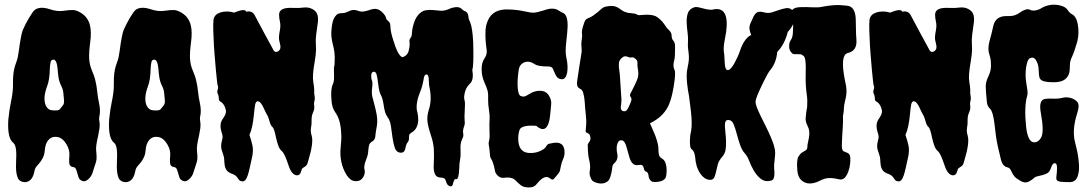

<svg xmlns="http://www.w3.org/2000/svg" viewBox="-20 -767 4654 822"><path d="M94.7 11.7Q85 14.6 72.8 10.3Q60.5 5.9 55.7 -6.3Q50.8 -18.6 49.3 -34.7Q47.9 -50.8 48.8 -69.3Q49.8 -87.9 49.8 -105.5Q49.8 -144.5 37.1 -155.3Q10.7 -174.8 15.6 -254.9Q20.5 -300.8 26.4 -328.1Q36.1 -373 35.6 -404.3Q35.2 -435.5 37.6 -453.1Q40 -470.7 43.5 -482.4Q46.9 -494.1 51.8 -506.8Q56.6 -519.5 60.5 -548.8Q70.3 -622.1 78.1 -639.6Q88.9 -664.1 104 -689.9Q119.1 -715.8 128.9 -724.6Q151.4 -741.2 193.4 -727.5Q224.6 -716.8 251.5 -720.7Q278.3 -724.6 292.5 -724.1Q306.6 -723.6 324.2 -713.4Q341.8 -703.1 351.6 -689Q361.3 -674.8 365.2 -658.2Q372.1 -629.9 366.2 -586.4Q360.4 -543 361.8 -516.1Q363.3 -489.3 373.5 -465.3Q383.8 -441.4 387.2 -427.2Q390.6 -413.1 393.1 -398.9Q395.5 -384.8 397 -368.7Q398.4 -352.5 402.8 -332Q407.2 -311.5 407.7 -299.3Q408.2 -287.1 407.2 -279.3Q406.2 -271.5 404.8 -265.1Q403.3 -258.8 405.8 -245.6Q408.2 -232.4 405.8 -216.8Q403.3 -201.2 400.4 -186.5Q389.6 -141.6 391.6 -123Q395.5 -89.8 391.6 -75.7Q387.7 -61.5 384.3 -52.7Q380.9 -43.9 376.5 -28.3Q372.1 -12.7 358.4 0Q344.7 12.7 332.5 7.8Q320.3 2.9 316.9 -6.3Q313.5 -15.6 311 -25.4Q308.6 -35.2 305.2 -43Q301.8 -50.8 293 -51.8Q277.3 -53.7 276.4 -69.8Q275.4 -85.9 276.9 -98.1Q278.3 -110.4 275.4 -123Q272.5 -135.7 265.6 -147.5Q248 -177.7 224.6 -180.7Q189.5 -185.5 175.8 -146.5Q172.9 -136.7 171.4 -120.6Q169.9 -104.5 163.6 -91.8Q157.2 -79.1 149.9 -70.3Q142.6 -61.5 136.2 -54.2Q129.9 -46.9 127.9 -36.1Q120.1 5.9 94.7 11.7ZM181.6 -397.5Q162.1 -344.7 176.8 -313.5Q186.5 -295.9 202.1 -294.9Q230.5 -292 235.8 -299.3Q241.2 -306.6 248.5 -314.9Q255.9 -323.2 253.9 -340.3Q252 -357.4 251 -370.6Q250 -383.8 241.7 -400.4Q233.4 -417 230.5 -436Q227.5 -455.1 226.6 -472.7Q222.7 -511.7 209 -511.7Q199.2 -511.7 196.8 -501.5Q194.3 -491.2 193.4 -474.6Q192.4 -423.8 181.6 -397.5Z M526.4 11.7Q516.6 14.6 504.4 10.3Q492.2 5.9 487.3 -6.3Q482.4 -18.6 481 -34.7Q479.5 -50.8 480.5 -69.3Q481.4 -87.9 481.4 -105.5Q481.4 -144.5 468.8 -155.3Q442.4 -174.8 447.3 -254.9Q452.1 -300.8 458 -328.1Q467.8 -373 467.3 -404.3Q466.8 -435.5 469.2 -453.1Q471.7 -470.7 475.1 -482.4Q478.5 -494.1 483.4 -506.8Q488.3 -519.5 492.2 -548.8Q502 -622.1 509.8 -639.6Q520.5 -664.1 535.6 -689.9Q550.8 -715.8 560.5 -724.6Q583 -741.2 625 -727.5Q656.2 -716.8 683.1 -720.7Q710 -724.6 724.1 -724.1Q738.3 -723.6 755.9 -713.4Q773.4 -703.1 783.2 -689Q793 -674.8 796.9 -658.2Q803.7 -629.9 797.9 -586.4Q792 -543 793.5 -516.1Q794.9 -489.3 805.2 -465.3Q815.4 -441.4 818.8 -427.2Q822.3 -413.1 824.7 -398.9Q827.1 -384.8 828.6 -368.7Q830.1 -352.5 834.5 -332Q838.9 -311.5 839.4 -299.3Q839.8 -287.1 838.9 -279.3Q837.9 -271.5 836.4 -265.1Q835 -258.8 837.4 -245.6Q839.8 -232.4 837.4 -216.8Q835 -201.2 832 -186.5Q821.3 -141.6 823.2 -123Q827.1 -89.8 823.2 -75.7Q819.3 -61.5 815.9 -52.7Q812.5 -43.9 808.1 -28.3Q803.7 -12.7 790 0Q776.4 12.7 764.2 7.8Q752 2.9 748.5 -6.3Q745.1 -15.6 742.7 -25.4Q740.2 -35.2 736.8 -43Q733.4 -50.8 724.6 -51.8Q709 -53.7 708 -69.8Q707 -85.9 708.5 -98.1Q710 -110.4 707 -123Q704.1 -135.7 697.3 -147.5Q679.7 -177.7 656.2 -180.7Q621.1 -185.5 607.4 -146.5Q604.5 -136.7 603 -120.6Q601.6 -104.5 595.2 -91.8Q588.9 -79.1 581.5 -70.3Q574.2 -61.5 567.9 -54.2Q561.5 -46.9 559.6 -36.1Q551.8 5.9 526.4 11.7ZM613.3 -397.5Q593.8 -344.7 608.4 -313.5Q618.2 -295.9 633.8 -294.9Q662.1 -292 667.5 -299.3Q672.9 -306.6 680.2 -314.9Q687.5 -323.2 685.5 -340.3Q683.6 -357.4 682.6 -370.6Q681.6 -383.8 673.3 -400.4Q665 -417 662.1 -436Q659.2 -455.1 658.2 -472.7Q654.3 -511.7 640.6 -511.7Q630.9 -511.7 628.4 -501.5Q626 -491.2 625 -474.6Q624 -423.8 613.3 -397.5Z M981.4 -712.9Q1030.3 -732.4 1034.2 -716.8Q1058.6 -722.7 1070.3 -702.1Q1074.2 -695.3 1085.4 -673.8Q1096.7 -652.3 1109.9 -627.9Q1123 -603.5 1134.8 -582Q1146.5 -560.5 1150.4 -553.2Q1154.3 -545.9 1160.2 -544.9Q1166 -543.9 1171.9 -547.9Q1184.6 -557.6 1179.2 -577.1Q1173.8 -596.7 1174.3 -607.9Q1174.8 -619.1 1176.8 -628.9Q1182.6 -656.2 1178.7 -672.9Q1174.8 -689.5 1174.8 -704.1Q1174.8 -733.4 1222.7 -733.4Q1232.4 -733.4 1245.1 -732.9Q1257.8 -732.4 1283.2 -734.9Q1308.6 -737.3 1327.6 -721.2Q1346.7 -705.1 1339.8 -664.1Q1331.1 -608.4 1332 -589.4Q1333 -570.3 1333 -553.7Q1333 -536.1 1327.1 -502Q1316.4 -441.4 1321.3 -416Q1325.2 -393.6 1325.2 -382.8V-367.2Q1325.2 -364.3 1327.1 -354.5Q1329.1 -344.7 1326.2 -334.5Q1323.2 -324.2 1325.2 -312.5Q1327.1 -300.8 1320.3 -285.6Q1313.5 -270.5 1314 -252.4Q1314.5 -234.4 1311.5 -219.7Q1308.6 -205.1 1314.5 -185.5Q1323.2 -155.3 1299.8 -79.1Q1295.9 -60.5 1287.6 -55.2Q1279.3 -49.8 1275.4 -46.9Q1271.5 -43.9 1269.5 -34.2Q1264.6 -14.6 1249 -16.6Q1228.5 -19.5 1215.8 -57.6Q1198.2 -110.4 1187.5 -119.1Q1176.8 -127.9 1171.4 -143.6Q1166 -159.2 1162.1 -175.8Q1154.3 -216.8 1146.5 -223.1Q1138.7 -229.5 1133.8 -248Q1128.9 -266.6 1124 -274.4Q1119.1 -282.2 1114.7 -292Q1110.4 -301.8 1105.5 -311.5Q1092.8 -335.9 1081.1 -333Q1074.2 -331.1 1071.8 -315.9Q1069.3 -300.8 1067.4 -279.3Q1061.5 -216.8 1047.9 -189.5Q1056.6 -164.1 1061 -143.1Q1065.4 -122.1 1059.1 -93.3Q1052.7 -64.5 1048.8 -46.9Q1044.9 -29.3 1040.5 -16.1Q1036.1 -2.9 1030.3 3.9Q1024.4 10.7 1015.6 9.3Q1006.8 7.8 1003.9 3.9Q1001 0 998 -3.9Q991.2 -16.6 974.6 -22.5Q958 -28.3 951.2 -37.1Q944.3 -45.9 942.4 -57.6Q940.4 -69.3 939.9 -83Q939.5 -96.7 933.1 -112.8Q926.8 -128.9 926.8 -139.6Q926.8 -150.4 928.7 -158.7Q930.7 -167 932.6 -175.3Q934.6 -183.6 928.7 -201.2Q917 -237.3 935.5 -260.7Q949.2 -280.3 947.3 -293.9Q941.4 -322.3 924.8 -331.1Q917 -335.9 917 -342.8Q917 -357.4 912.6 -364.7Q908.2 -372.1 912.1 -383.8Q916 -395.5 911.1 -403.3Q911.1 -404.3 908.7 -423.3Q906.2 -442.4 903.8 -472.2Q901.4 -502 898.4 -536.6Q895.5 -571.3 894.5 -603.5Q890.6 -677.7 896 -690.4Q901.4 -703.1 912.6 -709Q923.8 -714.8 936.5 -716.8Q963.9 -719.7 981.4 -712.9Z M1866.2 -6.8Q1834 -6.8 1836.9 -61.5Q1838.9 -98.6 1837.4 -127Q1835.9 -155.3 1825.2 -186.5Q1814.5 -217.8 1810.5 -243.2Q1806.6 -268.6 1816.4 -298.8Q1830.1 -341.8 1818.4 -394.5Q1816.4 -403.3 1816.4 -412.6Q1816.4 -421.9 1815.4 -429.7Q1814.5 -448.2 1805.7 -448.2Q1797.9 -448.2 1794.9 -434.6Q1789.1 -399.4 1781.2 -379.9Q1759.8 -329.1 1764.6 -295.9Q1777.3 -247.1 1762.7 -220.7Q1755.9 -208 1746.1 -202.1Q1736.3 -196.3 1733.4 -191.9Q1730.5 -187.5 1731 -176.3Q1731.4 -165 1725.6 -158.2Q1719.7 -151.4 1718.3 -143.6Q1716.8 -135.7 1714.8 -128.9Q1710 -111.3 1693.4 -113.3Q1676.8 -115.2 1670.4 -133.8Q1664.1 -152.3 1660.6 -176.8Q1657.2 -201.2 1653.8 -225.6Q1650.4 -250 1641.1 -262.7Q1631.8 -275.4 1628.4 -288.1Q1625 -300.8 1623 -314.5Q1618.2 -347.7 1610.4 -360.4Q1603.5 -372.1 1599.6 -404.3Q1595.7 -436.5 1592.3 -448.2Q1588.9 -460 1580.1 -460Q1570.3 -459 1569.3 -445.3Q1568.4 -431.6 1572.3 -422.9Q1576.2 -414.1 1573.2 -391.6Q1570.3 -369.1 1574.2 -352.5Q1578.1 -335.9 1582 -322.8Q1585.9 -309.6 1588.9 -294.9Q1598.6 -254.9 1593.3 -227.1Q1587.9 -199.2 1586.9 -184.1Q1585.9 -168.9 1574.7 -162.1Q1563.5 -155.3 1561 -147.9Q1558.6 -140.6 1557.6 -131.3Q1556.6 -122.1 1555.7 -111.8Q1554.7 -101.6 1548.8 -86.9Q1536.1 -55.7 1540.5 -41Q1544.9 -26.4 1535.6 -9.8Q1526.4 6.8 1509.3 8.3Q1492.2 9.8 1481.9 2Q1471.7 -5.9 1463.9 -17.6Q1431.6 -70.3 1438.5 -136.7Q1439.5 -151.4 1440.9 -166Q1442.4 -180.7 1440.4 -202.1Q1437.5 -254.9 1416 -285.2Q1401.4 -305.7 1399.4 -335Q1394.5 -385.7 1405.3 -407.2Q1410.2 -417 1410.2 -438Q1410.2 -459 1409.7 -468.3Q1409.2 -477.5 1410.6 -481.9Q1412.1 -486.3 1412.6 -497.6Q1413.1 -508.8 1413.1 -523.4Q1412.1 -549.8 1406.2 -571.8Q1400.4 -593.8 1398.9 -609.9Q1397.5 -626 1399.4 -641.6Q1402.3 -676.8 1411.6 -691.4Q1420.9 -706.1 1428.7 -708.5Q1436.5 -710.9 1446.3 -710.9Q1456.1 -710.9 1462.9 -714.4Q1469.7 -717.8 1477.5 -720.7Q1494.1 -727.5 1509.8 -721.7Q1525.4 -715.8 1536.6 -717.8Q1547.9 -719.7 1557.6 -722.7Q1583 -732.4 1596.2 -727.5Q1609.4 -722.7 1620.1 -710.9Q1630.9 -699.2 1632.3 -691.9Q1633.8 -684.6 1636.7 -681.6Q1639.6 -678.7 1643.6 -675.8Q1651.4 -668.9 1651.4 -654.3Q1651.4 -632.8 1663.1 -596.7Q1683.6 -528.3 1702.1 -522.5Q1706.1 -521.5 1715.8 -528.3Q1725.6 -535.2 1729.5 -548.8Q1735.4 -572.3 1733.4 -584.5Q1731.4 -596.7 1736.8 -603.5Q1742.2 -610.4 1742.7 -616.2Q1743.2 -622.1 1744.1 -631.8Q1745.1 -641.6 1748 -654.3Q1755.9 -686.5 1770.5 -703.1Q1785.2 -719.7 1800.8 -722.7Q1816.4 -725.6 1832.5 -724.1Q1848.6 -722.7 1864.7 -721.2Q1880.9 -719.7 1897.5 -726.6Q1941.4 -746.1 1958 -727.5Q1962.9 -722.7 1967.3 -720.7Q1971.7 -718.8 1975.6 -716.8Q1983.4 -710.9 1984.9 -698.7Q1986.3 -686.5 1988.3 -682.1Q1990.2 -677.7 1992.2 -673.8Q2002.9 -648.4 2005.9 -585.9Q2008.8 -483.4 2002 -468.8Q2008.8 -428.7 1995.1 -412.1Q1992.2 -409.2 1989.3 -406.2Q1971.7 -388.7 1967.8 -359.4Q1965.8 -347.7 1968.3 -339.8Q1970.7 -332 1970.7 -323.2Q1970.7 -314.5 1970.2 -307.6Q1969.7 -300.8 1969.7 -293Q1967.8 -264.6 1969.2 -252Q1970.7 -239.3 1969.2 -233.4Q1967.8 -227.5 1965.8 -222.7Q1960.9 -208 1962.9 -197.8Q1964.8 -187.5 1962.9 -181.6Q1960.9 -175.8 1958 -169.9Q1950.2 -153.3 1951.7 -127.4Q1953.1 -101.6 1949.7 -84Q1946.3 -66.4 1946.3 -47.9Q1944.3 3.9 1932.6 0Q1927.7 -2 1924.3 4.9Q1920.9 11.7 1918.5 22.5Q1916 33.2 1905.3 29.8Q1894.5 26.4 1891.1 13.7Q1887.7 1 1882.3 -2.9Q1877 -6.8 1866.2 -6.8Z M2076.2 -183.6 2075.2 -233.4Q2075.2 -247.1 2076.2 -258.8Q2077.1 -271.5 2074.2 -290Q2069.3 -322.3 2069.8 -337.4Q2070.3 -352.5 2069.8 -361.8Q2069.3 -371.1 2067.4 -378.9Q2064.5 -390.6 2053.2 -416Q2042 -441.4 2042 -470.7Q2042 -500 2054.7 -517.6Q2066.4 -535.2 2063.5 -553.7Q2060.5 -572.3 2059.1 -593.3Q2057.6 -614.3 2058.6 -636.2Q2059.6 -658.2 2068.4 -678.7Q2089.8 -728.5 2154.3 -726.6Q2194.3 -725.6 2223.6 -718.8Q2252.9 -711.9 2266.6 -712.9Q2280.3 -713.9 2308.6 -722.7Q2349.6 -738.3 2374 -720.7Q2380.9 -715.8 2387.2 -713.4Q2393.6 -710.9 2398.4 -706.1Q2415 -687.5 2408.2 -625Q2406.2 -606.4 2404.3 -587.9Q2399.4 -543.9 2404.3 -522.5Q2409.2 -501 2409.7 -484.9Q2410.2 -468.8 2408.2 -456.1Q2402.3 -427.7 2385.7 -427.7Q2371.1 -428.7 2364.7 -437Q2358.4 -445.3 2354.5 -455.6Q2350.6 -465.8 2346.2 -474.1Q2341.8 -482.4 2327.1 -482.4Q2284.2 -482.4 2270 -491.7Q2255.9 -501 2245.1 -502.4Q2234.4 -503.9 2224.6 -500Q2204.1 -491.2 2200.7 -467.8Q2197.3 -444.3 2196.3 -426.8Q2195.3 -409.2 2196.3 -394.5Q2198.2 -360.4 2209.5 -356Q2220.7 -351.6 2228.5 -355Q2236.3 -358.4 2244.1 -363.3Q2267.6 -378.9 2292.5 -378.4Q2317.4 -377.9 2329.6 -358.4Q2341.8 -338.9 2339.8 -320.8Q2337.9 -302.7 2336.4 -285.2Q2335 -267.6 2332 -252Q2318.4 -191.4 2275.4 -228.5Q2219.7 -232.4 2206.1 -214.8Q2203.1 -210 2200.2 -194.3Q2197.3 -178.7 2199.2 -161.1Q2204.1 -115.2 2243.2 -112.3Q2268.6 -110.4 2289.6 -119.1Q2310.5 -127.9 2317.4 -138.7Q2323.2 -150.4 2332 -151.9Q2340.8 -153.3 2347.7 -154.8Q2354.5 -156.2 2361.3 -156.2Q2368.2 -156.2 2375 -154.3Q2392.6 -148.4 2396 -127Q2399.4 -105.5 2391.6 -87.9Q2383.8 -70.3 2381.3 -56.2Q2378.9 -42 2377 -35.2Q2375 -28.3 2365.7 -18.1Q2356.4 -7.8 2351.1 -1Q2345.7 5.9 2334 -3.9Q2312.5 -20.5 2282.2 15.6Q2274.4 26.4 2265.6 31.2Q2256.8 36.1 2238.3 35.2Q2219.7 34.2 2209 25.4Q2198.2 16.6 2189.5 7.8Q2174.8 -10.7 2138.7 -5.9Q2117.2 -2.9 2103.5 -24.4Q2100.6 -27.3 2099.1 -35.2Q2097.7 -43 2095.7 -52.7Q2088.9 -78.1 2083.5 -85.4Q2078.1 -92.8 2077.6 -104.5Q2077.1 -116.2 2075.2 -129.4Q2073.2 -142.6 2072.3 -148.9Q2071.3 -155.3 2073.7 -164.1Q2076.2 -172.9 2076.2 -183.6Z M2715.8 -702.1 2747.1 -704.1Q2780.3 -704.1 2794.4 -693.4Q2808.6 -682.6 2815.9 -673.8Q2823.2 -665 2829.1 -655.8Q2835 -646.5 2845.2 -636.7Q2855.5 -627 2855.5 -613.8Q2855.5 -600.6 2862.8 -592.8Q2870.1 -585 2870.1 -567.4Q2870.1 -549.8 2869.6 -533.7Q2869.1 -517.6 2866.2 -507.3Q2863.3 -497.1 2863.3 -486.8Q2863.3 -476.6 2867.7 -468.3Q2872.1 -460 2868.7 -428.2Q2865.2 -396.5 2857.9 -364.3Q2850.6 -332 2838.9 -308.6Q2815.4 -264.6 2762.7 -239.3Q2767.6 -227.5 2773.9 -213.4Q2780.3 -199.2 2786.1 -184.6Q2798.8 -148.4 2798.8 -132.3Q2798.8 -116.2 2800.3 -108.9Q2801.8 -101.6 2803.7 -97.7Q2805.7 -93.8 2809.1 -91.8Q2812.5 -89.8 2819.3 -84.5Q2826.2 -79.1 2830.1 -66.4Q2834 -53.7 2834 -40Q2834 -8.8 2826.7 -1.5Q2819.3 5.9 2811 8.3Q2802.7 10.7 2793.9 11.7Q2771.5 14.6 2765.6 5.9Q2757.8 -2 2757.3 -10.3Q2756.8 -18.6 2753.9 -24.9Q2751 -31.2 2745.1 -32.7Q2739.3 -34.2 2736.8 -44.9Q2734.4 -55.7 2730 -59.1Q2725.6 -62.5 2711.9 -60.5Q2687.5 -55.7 2675.8 -89.8Q2672.9 -97.7 2669.9 -110.4Q2667 -123 2663.1 -134.8Q2655.3 -163.1 2645 -165.5Q2634.8 -168 2629.9 -163.1Q2625 -158.2 2622.6 -149.9Q2620.1 -141.6 2620.1 -131.3Q2620.1 -121.1 2622.6 -109.4Q2625 -97.7 2623 -89.8Q2621.1 -82 2617.7 -77.1Q2614.3 -72.3 2610.4 -68.4Q2602.5 -63.5 2601.1 -48.8Q2599.6 -34.2 2596.7 -23.4Q2590.8 2.9 2581.1 9.8Q2571.3 16.6 2561.5 18.1Q2551.8 19.5 2542 17.6Q2517.6 12.7 2511.7 0.5Q2505.9 -11.7 2504.9 -18.1Q2503.9 -24.4 2504.4 -30.3Q2504.9 -36.1 2505.9 -43Q2506.8 -49.8 2506.3 -59.1Q2505.9 -68.4 2502 -84Q2498 -99.6 2497.1 -121.1L2496.1 -146.5Q2496.1 -150.4 2502.9 -159.7Q2509.8 -168.9 2507.3 -181.2Q2504.9 -193.4 2496.1 -196.8Q2487.3 -200.2 2487.3 -205.1Q2487.3 -210 2489.3 -229.5Q2491.2 -249 2487.8 -278.3Q2484.4 -307.6 2483.4 -330.1Q2479.5 -378.9 2466.3 -385.3Q2453.1 -391.6 2451.2 -400.9Q2449.2 -410.2 2451.2 -421.9Q2453.1 -433.6 2455.6 -451.2Q2458 -468.8 2460.9 -486.8Q2463.9 -504.9 2466.3 -520.5Q2468.8 -536.1 2469.7 -542Q2470.7 -547.9 2470.2 -553.2Q2469.7 -558.6 2469.7 -563.5Q2467.8 -579.1 2469.7 -590.8Q2473.6 -613.3 2471.7 -622.6Q2469.7 -631.8 2475.1 -650.9Q2480.5 -669.9 2484.4 -677.7Q2488.3 -685.5 2499 -689.5Q2509.8 -693.4 2520 -700.7Q2530.3 -708 2539.1 -715.3Q2547.9 -722.7 2554.7 -729Q2561.5 -735.4 2571.3 -738.3Q2599.6 -744.1 2612.8 -739.7Q2626 -735.4 2631.8 -730.5Q2637.7 -725.6 2646 -720.7Q2654.3 -715.8 2663.6 -713.4Q2672.9 -710.9 2680.7 -710.9Q2701.2 -709 2705.6 -705.6Q2710 -702.1 2715.8 -702.1ZM2634.8 -429.7 2640.6 -340.8Q2640.6 -332 2639.6 -323.7Q2638.7 -315.4 2637.7 -308.6Q2636.7 -293.9 2648.4 -291Q2658.2 -289.1 2664.1 -296.4Q2669.9 -303.7 2674.8 -316.4Q2686.5 -340.8 2682.6 -347.7Q2674.8 -357.4 2678.2 -364.7Q2681.6 -372.1 2692.9 -393.6Q2704.1 -415 2709.5 -430.7Q2714.8 -446.3 2711.9 -464.4Q2709 -482.4 2709 -489.3V-500Q2709 -507.8 2701.7 -514.2Q2694.3 -520.5 2691.4 -521Q2688.5 -521.5 2686.5 -521.5Q2677.7 -519.5 2669.9 -522.9Q2662.1 -526.4 2655.3 -525.9Q2648.4 -525.4 2639.6 -516.6Q2630.9 -507.8 2629.9 -498.5Q2628.9 -489.3 2629.9 -477.5Q2634.8 -442.4 2634.8 -429.7Z M3297.9 -125Q3299.8 -106.4 3296.4 -83Q3293 -59.6 3294.4 -45.4Q3295.9 -31.2 3295.4 -19.5Q3294.9 -7.8 3291 -0.5Q3287.1 6.8 3268.1 8.3Q3249 9.8 3232.9 -4.9Q3216.8 -19.5 3205.6 -39.6Q3194.3 -59.6 3187 -79.1Q3179.7 -98.6 3168 -111.3Q3156.2 -124 3147.9 -148.4Q3139.6 -172.9 3133.8 -195.3Q3127.9 -217.8 3121.1 -234.4Q3114.3 -251 3102.1 -252.9Q3089.8 -254.9 3086.4 -247.1Q3083 -239.3 3083.5 -226.1Q3084 -212.9 3085.9 -196.8Q3087.9 -180.7 3088.4 -161.6Q3088.9 -142.6 3086.4 -126Q3084 -109.4 3070.8 -94.2Q3057.6 -79.1 3053.2 -63.5Q3048.8 -47.9 3045.9 -33.2Q3043 -18.6 3038.1 -7.8Q3033.2 2.9 3021.5 2.9Q2998 3.9 2978.5 -23.4Q2959 -50.8 2956.1 -94.7Q2953.1 -120.1 2941.4 -127.9Q2930.7 -134.8 2934.6 -181.6Q2935.5 -194.3 2938.5 -204.1Q2944.3 -234.4 2938 -290.5Q2931.6 -346.7 2929.7 -356.9Q2927.7 -367.2 2925.3 -381.3Q2922.9 -395.5 2921.4 -411.6Q2919.9 -427.7 2919.9 -444.8Q2919.9 -461.9 2924.3 -481Q2928.7 -500 2929.2 -512.7Q2929.7 -525.4 2928.7 -535.2Q2923.8 -566.4 2925.3 -585.4Q2926.8 -604.5 2923.8 -626Q2920.9 -647.5 2919.9 -668Q2918.9 -688.5 2923.3 -705.6Q2927.7 -722.7 2940.9 -730.5Q2954.1 -738.3 2963.9 -736.8Q2973.6 -735.4 2984.4 -732.4Q3016.6 -723.6 3029.3 -725.6Q3103.5 -744.1 3088.9 -630.9Q3085.9 -612.3 3083 -597.7Q3076.2 -562.5 3079.1 -544.9Q3081.1 -533.2 3081.5 -519.5Q3082 -505.9 3083 -494.1Q3085 -466.8 3095.7 -466.8Q3112.3 -466.8 3137.7 -523.4Q3143.6 -536.1 3146 -543.9Q3148.4 -551.8 3152.8 -562.5Q3157.2 -573.2 3163.1 -584Q3178.7 -610.4 3196.3 -617.2Q3183.6 -644.5 3191.9 -664.6Q3200.2 -684.6 3205.1 -694.3Q3210 -704.1 3215.8 -710Q3226.6 -720.7 3247.6 -714.8Q3268.6 -709 3284.2 -713.9Q3299.8 -718.8 3314.9 -724.1Q3330.1 -729.5 3344.7 -731.9Q3359.4 -734.4 3369.6 -725.6Q3379.9 -716.8 3382.3 -705.6Q3384.8 -694.3 3381.8 -681.6Q3376 -655.3 3352.5 -629.9Q3338.9 -576.2 3307.6 -544.9Q3303.7 -499 3278.3 -467.8Q3268.6 -457 3249 -417Q3229.5 -377 3222.2 -358.4Q3214.8 -339.8 3214.8 -330.6Q3214.8 -321.3 3221.2 -305.2Q3227.5 -289.1 3237.3 -269Q3247.1 -249 3259.3 -224.6Q3271.5 -200.2 3280.3 -179.2Q3289.1 -158.2 3292.5 -147Q3295.9 -135.7 3297.9 -125Z M3609.4 -540Q3576.2 -531.2 3596.7 -426.8Q3603.5 -398.4 3604 -379.4Q3604.5 -360.4 3598.6 -337.9Q3592.8 -315.4 3592.8 -301.8Q3592.8 -288.1 3588.9 -269.5Q3589.8 -249 3588.4 -228Q3586.9 -207 3585.9 -187.5Q3583 -139.6 3585 -130.9Q3586.9 -122.1 3591.3 -119.6Q3595.7 -117.2 3601.6 -115.2Q3615.2 -110.4 3618.2 -102.5Q3621.1 -94.7 3620.6 -80.6Q3620.1 -66.4 3617.2 -50.8Q3608.4 -13.7 3592.8 -2.9Q3584 2.9 3574.7 1Q3565.4 -1 3554.7 -2.9Q3521.5 -8.8 3498 2.9Q3440.4 34.2 3409.2 2.9Q3396.5 -9.8 3393.6 -36.1Q3389.6 -84 3398.9 -97.7Q3408.2 -111.3 3414.6 -114.7Q3420.9 -118.2 3425.8 -121.1Q3436.5 -126 3436.5 -137.7Q3436.5 -146.5 3439 -156.7Q3441.4 -167 3443.4 -178.7Q3448.2 -207 3438.5 -225.6Q3427.7 -247.1 3429.2 -260.7Q3430.7 -274.4 3431.6 -285.2L3435.5 -308.6Q3437.5 -336.9 3434.6 -356.9Q3431.6 -377 3430.2 -398.9Q3428.7 -420.9 3429.2 -440.4Q3429.7 -460 3429.7 -477.5Q3429.7 -518.6 3421.4 -526.4Q3413.1 -534.2 3406.2 -534.7Q3399.4 -535.2 3392.6 -535.2Q3374 -533.2 3369.1 -541Q3358.4 -551.8 3358.4 -568.4Q3358.4 -585 3364.7 -593.8Q3371.1 -602.5 3373 -613.8Q3375 -625 3375 -637.7Q3377 -667 3373 -676.3Q3369.1 -685.5 3367.7 -692.9Q3366.2 -700.2 3366.2 -707Q3366.2 -735.4 3406.2 -736.3Q3430.7 -737.3 3456.1 -735.8Q3481.4 -734.4 3496.1 -737.3Q3546.9 -747.1 3577.6 -745.1Q3608.4 -743.2 3617.2 -740.2Q3641.6 -730.5 3643.6 -686.5Q3644.5 -666 3644.5 -643.6Q3644.5 -621.1 3646.5 -597.7Q3650.4 -548.8 3609.4 -540Z M3790 -712.9Q3838.9 -732.4 3842.8 -716.8Q3867.2 -722.7 3878.9 -702.1Q3882.8 -695.3 3894 -673.8Q3905.3 -652.3 3918.5 -627.9Q3931.6 -603.5 3943.4 -582Q3955.1 -560.5 3959 -553.2Q3962.9 -545.9 3968.8 -544.9Q3974.6 -543.9 3980.5 -547.9Q3993.2 -557.6 3987.8 -577.1Q3982.4 -596.7 3982.9 -607.9Q3983.4 -619.1 3985.4 -628.9Q3991.2 -656.2 3987.3 -672.9Q3983.4 -689.5 3983.4 -704.1Q3983.4 -733.4 4031.2 -733.4Q4041 -733.4 4053.7 -732.9Q4066.4 -732.4 4091.8 -734.9Q4117.2 -737.3 4136.2 -721.2Q4155.3 -705.1 4148.4 -664.1Q4139.6 -608.4 4140.6 -589.4Q4141.6 -570.3 4141.6 -553.7Q4141.6 -536.1 4135.7 -502Q4125 -441.4 4129.9 -416Q4133.8 -393.6 4133.8 -382.8V-367.2Q4133.8 -364.3 4135.7 -354.5Q4137.7 -344.7 4134.8 -334.5Q4131.8 -324.2 4133.8 -312.5Q4135.7 -300.8 4128.9 -285.6Q4122.1 -270.5 4122.6 -252.4Q4123 -234.4 4120.1 -219.7Q4117.2 -205.1 4123 -185.5Q4131.8 -155.3 4108.4 -79.1Q4104.5 -60.5 4096.2 -55.2Q4087.9 -49.8 4084 -46.9Q4080.1 -43.9 4078.1 -34.2Q4073.2 -14.6 4057.6 -16.6Q4037.1 -19.5 4024.4 -57.6Q4006.8 -110.4 3996.1 -119.1Q3985.4 -127.9 3980 -143.6Q3974.6 -159.2 3970.7 -175.8Q3962.9 -216.8 3955.1 -223.1Q3947.3 -229.5 3942.4 -248Q3937.5 -266.6 3932.6 -274.4Q3927.7 -282.2 3923.3 -292Q3918.9 -301.8 3914.1 -311.5Q3901.4 -335.9 3889.6 -333Q3882.8 -331.1 3880.4 -315.9Q3877.9 -300.8 3876 -279.3Q3870.1 -216.8 3856.4 -189.5Q3865.2 -164.1 3869.6 -143.1Q3874 -122.1 3867.7 -93.3Q3861.3 -64.5 3857.4 -46.9Q3853.5 -29.3 3849.1 -16.1Q3844.7 -2.9 3838.9 3.9Q3833 10.7 3824.2 9.3Q3815.4 7.8 3812.5 3.9Q3809.6 0 3806.6 -3.9Q3799.8 -16.6 3783.2 -22.5Q3766.6 -28.3 3759.8 -37.1Q3752.9 -45.9 3751 -57.6Q3749 -69.3 3748.5 -83Q3748 -96.7 3741.7 -112.8Q3735.4 -128.9 3735.4 -139.6Q3735.4 -150.4 3737.3 -158.7Q3739.3 -167 3741.2 -175.3Q3743.2 -183.6 3737.3 -201.2Q3725.6 -237.3 3744.1 -260.7Q3757.8 -280.3 3755.9 -293.9Q3750 -322.3 3733.4 -331.1Q3725.6 -335.9 3725.6 -342.8Q3725.6 -357.4 3721.2 -364.7Q3716.8 -372.1 3720.7 -383.8Q3724.6 -395.5 3719.7 -403.3Q3719.7 -404.3 3717.3 -423.3Q3714.8 -442.4 3712.4 -472.2Q3710 -502 3707 -536.6Q3704.1 -571.3 3703.1 -603.5Q3699.2 -677.7 3704.6 -690.4Q3710 -703.1 3721.2 -709Q3732.4 -714.8 3745.1 -716.8Q3772.5 -719.7 3790 -712.9Z M4495.1 -68.4Q4486.3 -68.4 4480 -49.3Q4473.6 -30.3 4462.9 -24.9Q4452.1 -19.5 4441.9 -17.1Q4431.6 -14.6 4421.4 -12.2Q4411.1 -9.8 4404.3 -2.9Q4397.5 3.9 4382.8 11.2Q4368.2 18.6 4348.6 7.3Q4329.1 -3.9 4322.3 -12.7Q4315.4 -21.5 4312 -29.3Q4308.6 -37.1 4304.7 -43Q4300.8 -48.8 4292 -50.8Q4272.5 -55.7 4265.6 -82.5Q4258.8 -109.4 4252 -140.1Q4245.1 -170.9 4242.7 -194.3Q4240.2 -217.8 4237.3 -239.3Q4230.5 -291 4218.8 -301.3Q4207 -311.5 4205.1 -330.1Q4200.2 -377 4200.2 -397Q4200.2 -417 4211.4 -439.9Q4222.7 -462.9 4222.7 -485.8Q4222.7 -508.8 4219.2 -521Q4215.8 -533.2 4213.9 -540.5Q4211.9 -547.9 4211.9 -556.6Q4210.9 -572.3 4219.7 -603.5Q4224.6 -620.1 4227.5 -634.3Q4230.5 -648.4 4233.4 -659.2Q4244.1 -698.2 4288.1 -698.2H4301.8Q4328.1 -698.2 4348.6 -714.8Q4358.4 -721.7 4370.1 -725.6Q4381.8 -729.5 4389.6 -725.1Q4397.5 -720.7 4411.1 -722.2Q4424.8 -723.6 4439.9 -732.9Q4455.1 -742.2 4475.6 -745.6Q4496.1 -749 4518.6 -743.7Q4541 -738.3 4549.8 -725.6Q4558.6 -712.9 4564 -709.5Q4569.3 -706.1 4574.2 -703.1Q4592.8 -689.5 4596.7 -644.5Q4599.6 -606.4 4586.9 -572.3Q4585 -565.4 4580.1 -550.8Q4575.2 -536.1 4567.9 -520Q4560.5 -503.9 4560.5 -489.7Q4560.5 -475.6 4559.1 -462.9Q4557.6 -450.2 4550.8 -439.5Q4534.2 -413.1 4485.4 -415Q4443.4 -415 4433.6 -428.7Q4428.7 -435.5 4428.2 -446.3Q4427.7 -457 4426.3 -475.6Q4424.8 -494.1 4415 -509.8Q4405.3 -525.4 4388.7 -517.6Q4377.9 -511.7 4373 -478Q4368.2 -444.3 4374 -410.2Q4379.9 -376 4379.4 -368.7Q4378.9 -361.3 4377 -354.5Q4364.3 -308.6 4373 -224.6Q4379.9 -163.1 4403.3 -158.2Q4424.8 -154.3 4438.5 -180.7Q4450.2 -205.1 4436.5 -281.2Q4424.8 -340.8 4456.1 -343.8Q4469.7 -345.7 4490.7 -344.7Q4511.7 -343.8 4527.8 -348.1Q4543.9 -352.5 4562 -348.1Q4580.1 -343.8 4591.8 -331.1Q4603.5 -318.4 4591.8 -282.2Q4568.4 -210 4583 -156.2Q4585 -147.5 4588.9 -131.8Q4592.8 -116.2 4595.7 -97.2Q4598.6 -78.1 4599.6 -58.6Q4600.6 -39.1 4596.7 -23.4Q4589.8 12.7 4560.1 12.7Q4530.3 12.7 4518.6 10.7Q4506.8 8.8 4503.9 2.9Q4501 -2.9 4502.9 -14.2Q4504.9 -25.4 4505.4 -46.9Q4505.9 -68.4 4495.1 -68.4Z"/></svg>

Font: Creepster
Style: Regular
Weight: 400
Designer: Font Diner, Inc
Foundry: Font Diner, Inc
Version: Version 1.002